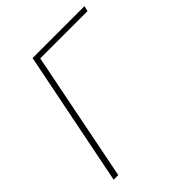

<svg xmlns="http://www.w3.org/2000/svg" viewBox="-187 -772 884 884"><g transform="rotate(-45 255.0 -330.0)"><path d="M40 0 172 -660H510L504 -634H196L70 0Z"/></g></svg>

Font: Source Sans 3 ExtraLight
Style: Italic
Weight: 250
Italic angle: -11°
Designer: Paul D. Hunt
Foundry: Adobe
Version: Version 3.046;hotconv 1.0.118;makeotfexe 2.5.65603